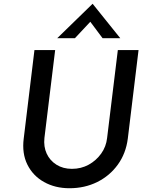

<svg xmlns="http://www.w3.org/2000/svg" viewBox="-20 -992 799 1020"><path d="M216 -259Q211 -213 228 -176Q245 -139 280 -117Q315 -95 362 -95Q411 -95 451 -117Q491 -139 517.5 -176Q544 -213 549 -259L606 -726H716L659 -256Q649 -177 606 -117.5Q563 -58 496.5 -25Q430 8 349 8Q273 8 214 -25Q155 -58 125.5 -117.5Q96 -177 106 -256L163 -726H273ZM525 -789 451 -888 478 -896 378 -789H284L472 -972L619 -789Z"/></svg>

Font: Josefin Sans Medium
Style: Italic
Weight: 500
Italic angle: -7°
Designer: Santiago Orozco
Foundry: Typemade
Version: Version 2.000